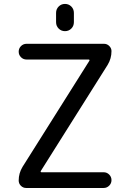

<svg xmlns="http://www.w3.org/2000/svg" viewBox="-20 -978 656 978"><path d="M265.6 -865.2V-912.1Q265.6 -931.6 278.8 -944.8Q292 -958 311 -958Q330.1 -958 343.3 -944.8Q356.4 -931.6 356.4 -912.1V-865.2Q356.4 -845.7 343.3 -832.5Q330.1 -819.3 311 -819.3Q292 -819.3 278.8 -832.5Q265.6 -845.7 265.6 -865.2ZM187.5 -106.4Q186.5 -104.5 187.5 -102.5Q188.5 -100.6 191.4 -100.6H507.8Q524.4 -100.6 536.1 -88.9Q547.9 -77.1 547.9 -60.5Q547.9 -43.9 536.1 -32.2Q524.4 -20.5 507.8 -20.5H113.3Q97.7 -20.5 86.4 -31.7Q75.2 -43 75.2 -58.6Q75.2 -95.7 94.7 -127.9L435.5 -668.9Q436.5 -670.9 435.5 -672.9Q434.6 -674.8 431.6 -674.8H115.2Q98.6 -674.8 86.9 -686.5Q75.2 -698.2 75.2 -714.8Q75.2 -731.4 86.9 -743.2Q98.6 -754.9 115.2 -754.9H509.8Q525.4 -754.9 536.6 -743.7Q547.9 -732.4 547.9 -717.8Q547.9 -679.7 528.3 -647.5Z"/></svg>

Font: Gen Jyuu Gothic P Regular
Style: Regular
Weight: 400
Designer: [Source Han Sans]
Ryoko NISHIZUKA  (kana & ideographs); Paul D. Hunt (Latin, Greek & Cyrillic); Wenlong ZHANG  (bopomofo
Version: Version 1.002.20150607